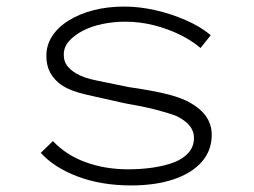

<svg xmlns="http://www.w3.org/2000/svg" viewBox="-20 -554 773 584"><path d="M379 10Q288 10 216.5 -17Q145 -44 104 -89L141 -125Q180 -83 239.5 -61Q299 -39 370 -39Q410 -39 446.5 -44.5Q483 -50 510 -60.5Q537 -71 553.5 -89.5Q570 -108 570 -135Q570 -175 517 -201Q491 -211 451.5 -221Q412 -231 359 -240Q292 -255 243 -266Q194 -277 166 -296Q144 -312 132.5 -333.5Q121 -355 121 -384Q121 -417 139 -444.5Q157 -472 189.5 -492Q222 -512 264.5 -523Q307 -534 358 -534Q404 -534 452.5 -523Q501 -512 545.5 -492.5Q590 -473 621 -447L590 -408Q563 -431 526 -449Q489 -467 447 -477.5Q405 -488 360 -488Q325 -488 291.5 -481Q258 -474 232 -460.5Q206 -447 190 -429Q174 -411 174 -388Q174 -368 183.5 -355Q193 -342 211 -331Q234 -317 274.5 -309Q315 -301 372 -289Q429 -281 474 -271Q519 -261 548 -247Q586 -228 605 -202.5Q624 -177 624 -144Q624 -96 593.5 -61.5Q563 -27 508 -8.5Q453 10 379 10Z"/></svg>

Font: Lexend Tera ExtraLight
Style: Regular
Weight: 250
Designer: Bonnie Shaver-Troup, Thomas Jockin
Foundry: Lexend
Version: Version 1.007